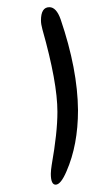

<svg xmlns="http://www.w3.org/2000/svg" viewBox="-20 -502 279 524"><path d="M161.6 -34.7Q146 2 131.8 2Q118.7 2 118.7 -27.8Q118.7 -33.2 119.4 -39.1Q120.1 -44.9 121.1 -51.8Q128.9 -96.2 132.8 -132.1Q136.7 -168 136.7 -196.8Q136.7 -277.3 95.7 -421.9Q91.8 -436 91.8 -446.3Q91.8 -482.4 114.7 -482.4Q133.8 -482.4 145.5 -449.2Q191.9 -313 192.9 -201.2Q192.9 -106.4 161.6 -34.7Z"/></svg>

Font: DimaLatifi
Style: regular
Weight: 400
Designer: R.Balvardi
Foundry: Dima Software Group
Version: Version 1.00;January 29, 2019;FontCreator 11.5.0.2427 64-bit